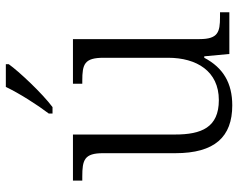

<svg xmlns="http://www.w3.org/2000/svg" viewBox="-99 -707 816 658"><g transform="rotate(-90 309.0 -378.0)"><path d="M249 -619V-606H271C319 -642 393 -721 418 -756V-766H340C319 -721 278 -657 249 -619ZM277 10C353 10 406 -21 440 -86H445L453 0H596V-32H579C528 -32 504 -39 504 -102V-536H351V-504H361C418 -504 440 -497 440 -431V-210C440 -112 394 -36 295 -36C201 -36 177 -96 177 -186V-536H19V-504H33C90 -504 113 -497 113 -433V-185C113 -50 169 10 277 10Z"/></g></svg>

Font: Noto Serif Telugu Light
Style: Regular
Weight: 300
Designer: Jelle Bosma - Monotype Design Team
Foundry: Monotype Imaging Inc.
Version: Version 2.005